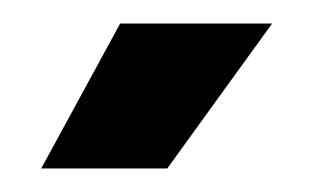

<svg xmlns="http://www.w3.org/2000/svg" viewBox="-20 -720 272 163"><path d="M15 -577H122L211 -700H82Z"/></svg>

Font: Vanilla Cream Black
Style: Regular
Weight: 900
Designer: Jeremy Tribby, Jinavaṁso
Foundry: Tribby Type
Version: Version 1.422;Glyphs 3.1.2 (3151)